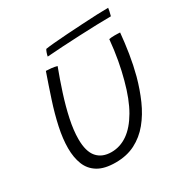

<svg xmlns="http://www.w3.org/2000/svg" viewBox="-153 -770 896 922"><g transform="rotate(-30 294.5 -309.0)"><path d="M498 -507Q502.5 -508 511 -508.8Q519.5 -509.5 528 -509.5Q536 -509.5 545.5 -509.2Q555 -509 559 -508.5Q554 -454 545 -397.2Q536 -340.5 521.5 -285.5Q504.5 -223 480 -167.5Q455.5 -112 420.5 -69.2Q385.5 -26.5 338.2 -2.2Q291 22 229.5 22Q168 22 131.8 0Q95.5 -22 80 -61.2Q64.5 -100.5 64.5 -151.5Q64.5 -204 77.8 -265.5Q91 -327 112.8 -393.5Q134.5 -460 158 -527Q164 -526.5 172.2 -526Q180.5 -525.5 187.5 -525Q196 -524 204.2 -522.5Q212.5 -521 218.5 -519Q196 -459.5 175.5 -396Q155 -332.5 142.2 -272.8Q129.5 -213 129.5 -164.5Q129.5 -96 157.5 -63.8Q185.5 -31.5 237 -31.5Q285 -31.5 326.8 -60.5Q368.5 -89.5 402.8 -148.5Q437 -207.5 461 -298Q473.5 -343.5 483 -395.8Q492.5 -448 498 -507ZM559.5 -598Q524.5 -598 478.8 -596.5Q433 -595 383.2 -592.8Q333.5 -590.5 285.8 -587.8Q238 -585 200 -582Q201.5 -590.5 205 -600.8Q208.5 -611 212.5 -617.5Q226.5 -620 259 -623Q291.5 -626 334.2 -628.8Q377 -631.5 422 -634.2Q467 -637 505.8 -638.5Q544.5 -640 568.5 -640Q568.5 -636 565.8 -623.5Q563 -611 559.5 -598Z"/></g></svg>

Font: Grandstander Thin ExtraLight
Style: Italic
Weight: 250
Italic angle: -15°
Version: Version 1.200